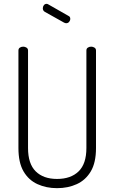

<svg xmlns="http://www.w3.org/2000/svg" viewBox="-20 -974 596 1000"><path d="M277 6Q221 6 175 -15Q129 -36 102.5 -81.5Q76 -127 76 -203V-711Q76 -721 83.5 -726Q91 -731 101 -731Q110 -731 118 -726Q126 -721 126 -711V-203Q126 -121 166 -81.5Q206 -42 277 -42Q349 -42 389.5 -81.5Q430 -121 430 -203V-711Q430 -721 437.5 -726Q445 -731 455 -731Q464 -731 472 -726Q480 -721 480 -711V-203Q480 -127 453 -81.5Q426 -36 380 -15Q334 6 277 6ZM324 -853Q322 -853 319.5 -854Q317 -855 314 -856L214 -912Q203 -918 203 -931Q203 -940 208.5 -947Q214 -954 223 -954Q226 -954 230 -952L337 -891Q346 -887 346 -876Q346 -867 340 -860Q334 -853 324 -853Z"/></svg>

Font: Dosis ExtraLight Light
Style: Regular
Weight: 300
Version: Version 3.001; ttfautohint (v1.8.2)